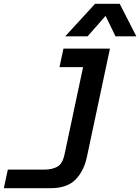

<svg xmlns="http://www.w3.org/2000/svg" viewBox="-38 -806 733 1004"><path d="M537 -552 417 12Q402 86 358 132Q314 178 227 178H-18L3 81H191Q236 81 263 65Q290 49 300 -1L417 -552ZM273 -455 294 -552H477L456 -455ZM303 -616 459 -786H588L675 -616H566L514 -723L420 -616Z"/></svg>

Font: Azeret Mono Thin Medium
Style: Italic
Weight: 500
Italic angle: -12°
Version: Version 1.002